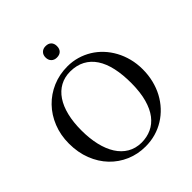

<svg xmlns="http://www.w3.org/2000/svg" viewBox="-232 -1017 1188 1188"><g transform="rotate(-45 361.5 -423.5)"><path d="M683.1 -335Q683.1 -285.2 671.9 -239.5Q660.6 -193.8 639.9 -155Q619.1 -116.2 589.8 -84.7Q560.5 -53.2 524.4 -30.8Q488.3 -8.3 446.3 3.7Q404.3 15.6 357.9 15.6Q290.5 15.6 231.7 -9.5Q172.9 -34.7 128.9 -80.6Q85 -126.5 59.8 -190.7Q34.7 -254.9 34.7 -333Q34.7 -407.2 60.1 -470.5Q85.4 -533.7 130.1 -579.8Q174.8 -626 235.4 -651.9Q295.9 -677.7 366.7 -677.7Q410.2 -677.7 450.4 -666Q490.7 -654.3 525.9 -632.8Q561 -611.3 589.8 -580.6Q618.7 -549.8 639.4 -511.7Q660.2 -473.6 671.6 -429.2Q683.1 -384.8 683.1 -335ZM572.8 -322.3Q573.2 -397.9 560.1 -457.5Q546.9 -517.1 519.8 -558.1Q492.7 -599.1 451.9 -620.8Q411.1 -642.6 356 -643.1Q306.2 -643.1 267.3 -621.8Q228.5 -600.6 201.7 -560.8Q174.8 -521 160.9 -464.1Q147 -407.2 147 -335.9Q147 -265.6 160.6 -207.5Q174.3 -149.4 200.7 -107.7Q227.1 -65.9 266.4 -42.7Q305.7 -19.5 356.9 -19Q404.3 -19 443.8 -37.1Q483.4 -55.2 512 -92.5Q540.5 -129.9 556.4 -187Q572.3 -244.1 572.8 -322.3ZM409.2 -812Q409.2 -788.1 396 -774.9Q382.8 -761.7 358.9 -761.7Q336.4 -761.7 322.8 -775.4Q309.1 -789.1 309.1 -812Q309.1 -834.5 322.8 -848.1Q336.4 -861.8 358.9 -861.8Q382.8 -861.8 396 -848.6Q409.2 -835.4 409.2 -812Z"/></g></svg>

Font: Doulos SIL
Style: Regular
Weight: 400
Designer: Walt Agee, Victor Gaultney, Peter Martin, Debbi Hosken
Foundry: SIL International
Version: Version 4.110; 2011; Maintenance release